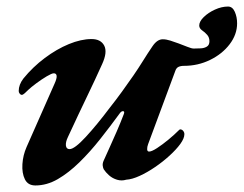

<svg xmlns="http://www.w3.org/2000/svg" viewBox="-20 -553 745 587"><path d="M88.2 14Q65.3 14 56.1 -4.8Q46.8 -23.6 48.5 -51.1Q50.2 -78.5 61.2 -103.4L147 -297.7Q154 -313.1 153.2 -321Q152.3 -328.9 144.3 -328.9Q138.5 -328.9 122.9 -319.7Q107.3 -310.4 91.1 -298.4Q75 -286.4 66.6 -278.4Q61.5 -273.3 55.8 -268.1Q50.1 -262.9 46.4 -262.9Q43.3 -262.9 40.2 -266.7Q37.2 -270.5 37.2 -274.8Q37.2 -284.5 40.8 -294.1Q44.4 -303.6 51.6 -313Q80.7 -348.6 117 -375.7Q153.2 -402.8 190.5 -418.2Q227.9 -433.6 259.9 -433.6Q288 -433.6 298.6 -413.6Q309.1 -393.5 292.1 -356.6Q271.2 -310.1 246.9 -259.7Q222.5 -209.2 187.6 -133.9Q180.3 -118.8 181.5 -107.9Q182.8 -97.1 192.8 -97.1Q207.8 -97.1 242.2 -134.3Q276.5 -171.5 315.3 -223.2Q334.4 -247.3 352.9 -272.8Q371.3 -298.2 387.7 -321.9Q404 -345.7 415.3 -364Q432.1 -391 446.4 -411.9Q460.7 -432.9 477.5 -432.9Q488.2 -432.9 500.7 -428.9Q513.2 -424.9 526 -420.2Q540.4 -414.9 553 -409.8Q565.6 -404.6 572.3 -404.6Q583 -404.6 594 -405.2Q605 -405.8 612.7 -410.7Q620.3 -415.5 620.3 -427Q620.3 -438.3 613.6 -446.2Q606.8 -454.1 597.2 -460.7Q593.6 -463.3 591.4 -466.8Q589.1 -470.3 589.1 -475Q589.1 -487.2 602.8 -500.7Q616.5 -514.2 637 -523.6Q657.6 -533 677.1 -533Q690.7 -533 697.8 -517.1Q704.9 -501.1 704.9 -481.7Q704.9 -447.6 682.1 -417.7Q659.4 -387.9 622.3 -369.8Q585.2 -351.7 542.7 -351.7Q532.1 -351.7 525.3 -348.3Q518.6 -345 515.5 -335L432.8 -112.2Q429.7 -103.9 429.9 -96.8Q430.1 -89.6 435.8 -89.6Q443.9 -89.6 460.4 -100.4Q476.8 -111.1 495.2 -126.3Q513.5 -141.5 526.8 -154.9Q529.5 -157.5 530.6 -157.5Q536.1 -157.5 539.9 -153Q543.7 -148.4 543.7 -142.8Q543.7 -130.1 531.3 -112.9Q518.8 -95.8 498.4 -77.2Q478.1 -58.6 454.2 -42.3Q430.4 -26 407.2 -15.4Q384.1 -4.7 365.9 -3.6Q351.9 0.7 337.9 -3.5Q324 -7.6 313.5 -16.9Q303.1 -26.2 297.3 -35.2Q295 -39.3 294.1 -46.3Q293.2 -53.3 296.7 -61.4Q305 -79.9 315.2 -102.4Q325.3 -124.8 336.5 -150.3Q347.7 -175.9 358.4 -203.8Q361.8 -212.5 356.6 -213.1Q351.4 -213.7 346.4 -206.9Q317.4 -167.1 286.4 -127.9Q255.4 -88.7 222.7 -56.7Q190 -24.7 156.6 -5.3Q123.1 14 88.2 14Z"/></svg>

Font: EB Garamond
Style: Italic
Weight: 400
Italic angle: -17.2°
Designer: Georg Duffner and Octavio Pardo
Foundry: Georg Duffner
Version: Version 1.001